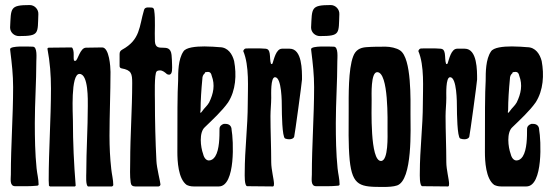

<svg xmlns="http://www.w3.org/2000/svg" viewBox="-20 -739 2188 761"><path d="M98 -719C18 -719 24 -707 20 -630C20 -611 36 -596 55 -596C137 -596 129 -606 132 -683C133 -702 117 -719 98 -719ZM32 -394C32 -278 23 -163 23 -47C23 -31 17 -1 40 -1C68 -1 99 0 127 -3C130 -3 133 -5 133 -8C133 -29 127 -51 125 -72C119 -131 118 -192 118 -251C118 -333 124 -414 124 -496C124 -509 129 -554 110 -554C96 -554 20 -559 20 -544C20 -541 21 -538 21 -535C27 -487 32 -442 32 -394Z M273 -500C272 -505 272 -509 272 -514C272 -526 273 -538 267 -549L264 -551L172 -550L168 -547V-546C178 -493 182 -442 182 -388C182 -267 173 -145 173 -24C173 -17 174 -10 174 -3L178 0H277L280 -3C273 -89 269 -174 269 -261C269 -285 259 -446 295 -446C331 -446 328 -341 328 -318C328 -230 322 -143 322 -55C322 -45 319 -4 329 0H424C426 -1 429 -3 429 -6C429 -26 423 -49 421 -69C416 -113 414 -157 414 -201C414 -285 418 -370 418 -454C418 -474 413 -551 385 -551C364 -551 342 -550 321 -550C297 -550 288 -498 279 -498H275Z M594 -339C594 -357 591 -448 601 -456C604 -459 609 -460 614 -460C625 -460 634 -452 642 -445C644 -444 648 -443 650 -443C665 -443 662 -471 662 -482C662 -495 661 -508 660 -521C654 -577 597 -524 594 -575C592 -615 597 -660 591 -699C590 -705 587 -709 581 -709C571 -709 555 -713 551 -700C531 -633 537 -582 464 -542C457 -538 454 -533 454 -525V-477C454 -472 457 -469 462 -468C501 -461 504 -447 504 -410C504 -306 496 -202 496 -98C496 -71 494 -42 498 -16C499 -5 505 0 516 0H608C612 0 616 -4 616 -8C616 -16 601 -74 600 -101C596 -180 594 -260 594 -339Z M809 -333C802 -320 789 -310 782 -299C775 -289 772 -289 775 -303C775 -340 778 -385 782 -426C782 -436 785 -443 792 -449C792 -453 795 -453 795 -453C809 -456 816 -453 819 -439C833 -402 826 -368 809 -333ZM720 -6C727 -3 734 0 748 0H847C915 0 905 -187 898 -224C898 -241 887 -248 874 -248H867C857 -245 850 -238 850 -228C850 -197 850 -146 833 -119C826 -108 817 -103 808 -103C798 -103 789 -112 785 -129C775 -156 768 -214 792 -235C823 -265 860 -299 884 -333C915 -381 918 -443 908 -497C901 -524 884 -552 850 -552C837 -553 814 -555 790 -555C755 -555 717 -551 707 -535C686 -504 686 -453 686 -419C683 -371 683 -279 683 -136C683 -102 686 -30 720 -6Z M950 -56C950 -48 948 -1 960 -1L1062 0L1065 -2C1065 -4 1066 -7 1066 -10C1066 -27 1055 -67 1055 -96C1055 -157 1052 -218 1052 -279C1052 -303 1055 -327 1055 -351C1055 -365 1052 -433 1070 -433C1097 -433 1097 -333 1097 -312C1097 -294 1098 -195 1110 -190C1115 -188 1121 -187 1126 -187C1134 -187 1143 -189 1146 -197C1148 -202 1177 -415 1177 -424C1177 -459 1178 -546 1128 -546H1098C1074 -546 1066 -504 1060 -487L1057 -485L1054 -486C1050 -497 1051 -515 1049 -527C1047 -538 1044 -545 1032 -546C1008 -548 983 -547 958 -547C950 -547 948 -545 944 -537C969 -478 962 -391 962 -328C962 -237 950 -146 950 -56Z M1291 -719C1211 -719 1217 -707 1213 -630C1213 -611 1229 -596 1248 -596C1330 -596 1322 -606 1325 -683C1326 -702 1310 -719 1291 -719ZM1225 -394C1225 -278 1216 -163 1216 -47C1216 -31 1210 -1 1233 -1C1261 -1 1292 0 1320 -3C1323 -3 1326 -5 1326 -8C1326 -29 1320 -51 1318 -72C1312 -131 1311 -192 1311 -251C1311 -333 1317 -414 1317 -496C1317 -509 1322 -554 1303 -554C1289 -554 1213 -559 1213 -544C1213 -541 1214 -538 1214 -535C1220 -487 1225 -442 1225 -394Z M1516 -224C1516 -203 1520 -101 1490 -101C1446 -101 1453 -309 1453 -343C1453 -362 1449 -453 1475 -453C1521 -453 1516 -258 1516 -224ZM1500 2C1518 2 1540 1 1554 -4C1616 -26 1607 -229 1607 -287C1607 -340 1612 -508 1566 -539C1552 -549 1526 -554 1509 -554C1483 -554 1457 -554 1431 -552C1406 -550 1389 -540 1380 -516C1360 -465 1362 -357 1362 -300C1362 -235 1360 -168 1366 -104C1377 0 1409 2 1500 2Z M1644 -56C1644 -48 1642 -1 1654 -1L1756 0L1759 -2C1759 -4 1760 -7 1760 -10C1760 -27 1749 -67 1749 -96C1749 -157 1746 -218 1746 -279C1746 -303 1749 -327 1749 -351C1749 -365 1746 -433 1764 -433C1791 -433 1791 -333 1791 -312C1791 -294 1792 -195 1804 -190C1809 -188 1815 -187 1820 -187C1828 -187 1837 -189 1840 -197C1842 -202 1871 -415 1871 -424C1871 -459 1872 -546 1822 -546H1792C1768 -546 1760 -504 1754 -487L1751 -485L1748 -486C1744 -497 1745 -515 1743 -527C1741 -538 1738 -545 1726 -546C1702 -548 1677 -547 1652 -547C1644 -547 1642 -545 1638 -537C1663 -478 1656 -391 1656 -328C1656 -237 1644 -146 1644 -56Z M2028 -333C2021 -320 2008 -310 2001 -299C1994 -289 1991 -289 1994 -303C1994 -340 1997 -385 2001 -426C2001 -436 2004 -443 2011 -449C2011 -453 2014 -453 2014 -453C2028 -456 2035 -453 2038 -439C2052 -402 2045 -368 2028 -333ZM1939 -6C1946 -3 1953 0 1967 0H2066C2134 0 2124 -187 2117 -224C2117 -241 2106 -248 2093 -248H2086C2076 -245 2069 -238 2069 -228C2069 -197 2069 -146 2052 -119C2045 -108 2036 -103 2027 -103C2017 -103 2008 -112 2004 -129C1994 -156 1987 -214 2011 -235C2042 -265 2079 -299 2103 -333C2134 -381 2137 -443 2127 -497C2120 -524 2103 -552 2069 -552C2056 -553 2033 -555 2009 -555C1974 -555 1936 -551 1926 -535C1905 -504 1905 -453 1905 -419C1902 -371 1902 -279 1902 -136C1902 -102 1905 -30 1939 -6Z"/></svg>

Font: DisSenso
Style: Regular
Weight: 400
Version: Version 1.150